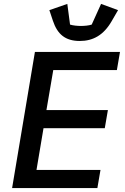

<svg xmlns="http://www.w3.org/2000/svg" viewBox="-20 -964 640 984"><path d="M479 0 495 -93H167L203 -307H517L533 -400H218L253 -605H579L595 -698H159L42 0ZM389 -754C457 -754 511 -784 552 -855L585 -912L498 -944L450 -838C435 -833 413 -831 394 -831C379 -831 354 -833 339 -838L325 -944L233 -912L251 -858C274 -789 314 -754 389 -754Z"/></svg>

Font: IBM Mono Medium
Style: Italic
Weight: 500
Italic angle: -9°
Monospace: yes
Designer: Mike Abbink, Paul van der Laan, Pieter van Rosmalen
Foundry: Bold Monday
Version: Version 2.3